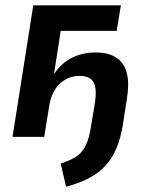

<svg xmlns="http://www.w3.org/2000/svg" viewBox="-20 -514 554 721"><path d="M228 187 208 100Q243 89 265.5 74.5Q288 60 301.5 33Q315 6 322 -41L337 -131Q344 -181 331.5 -205Q319 -229 278 -229Q249 -229 225 -215Q201 -201 186 -177Q171 -153 165 -118L146 0H27L105 -494H434L418 -398H208L180 -218H172Q200 -269 242.5 -293Q285 -317 339 -317Q389 -317 418.5 -296.5Q448 -276 457 -236.5Q466 -197 456 -140L441 -43Q433 4 418 41Q403 78 378 106Q353 134 316 154Q279 174 228 187Z"/></svg>

Font: Nunito Sans 10pt Condensed
Style: Bold Italic
Weight: 700
Width: 3
Italic angle: -9°
Designer: Vernon Adams
Foundry: Vernon Adams
Version: Version 3.101;gftools[0.9.27]